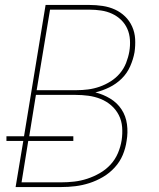

<svg xmlns="http://www.w3.org/2000/svg" viewBox="-20 -755 640 775"><path d="M43 0 74 -186H6V-205H77L164 -735H341Q368 -735 394.5 -731Q421 -727 444 -716.5Q467 -706 485 -688.5Q503 -671 513.5 -647.5Q524 -624 525.5 -597.5Q527 -571 523 -544Q518 -516 505.5 -487.5Q493 -459 471 -437.5Q449 -416 421.5 -402.5Q394 -389 365 -382Q397 -374 425 -357Q453 -340 470.5 -313.5Q488 -287 492.5 -253.5Q497 -220 491 -186Q487 -157 475.5 -129.5Q464 -102 443 -79Q422 -56 395.5 -40.5Q369 -25 341 -16Q313 -7 284.5 -3.5Q256 0 227 0ZM128 -391H289Q312 -391 335.5 -394Q359 -397 382 -405Q405 -413 426.5 -426.5Q448 -440 464 -459Q480 -478 489 -501Q498 -524 502 -547Q506 -570 504.5 -594Q503 -618 494 -638.5Q485 -659 469 -674.5Q453 -690 432.5 -699.5Q412 -709 388.5 -712.5Q365 -716 341 -716H182ZM67 -19H227Q253 -19 279.5 -22Q306 -25 332 -33.5Q358 -42 382.5 -56Q407 -70 426 -90.5Q445 -111 456 -137Q467 -163 471 -189Q475 -215 473 -241.5Q471 -268 459.5 -290.5Q448 -313 429 -329.5Q410 -346 386.5 -355.5Q363 -365 337 -368.5Q311 -372 284 -372H125L98 -205H276V-186H94Z"/></svg>

Font: Iosevka Curly ThExObl
Style: Regular
Weight: 100
Width: 7
Italic angle: -9°
Monospace: yes
Designer: Belleve Invis
Foundry: Belleve Invis
Version: Version 11.1.0; ttfautohint (v1.8.3)